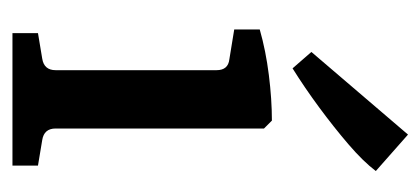

<svg xmlns="http://www.w3.org/2000/svg" viewBox="-208 -484 691 316"><g transform="rotate(90 138.0 -325.5)"><path d="M191 -71Q191 -52 210 -49L252 -42V0H34V-42L76 -49Q95 -52 95 -71V-336Q95 -355 77 -357L28 -365V-407Q63 -417 103 -422Q143 -427 178 -427L191 -414ZM65 -492 201 -651 261 -598Q245 -577 217 -553Q189 -529 156.5 -505Q124 -481 92 -461Z"/></g></svg>

Font: Yrsa Medium
Style: Regular
Weight: 500
Designer: Anna Giedrys (Yrsa+Rasa design), David Brezina (Yrsa art-direction, Rasa art-direction, design)
Foundry: Rosetta Type Foundry
Version: Version 2.004